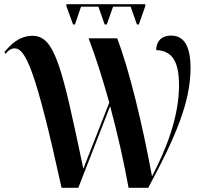

<svg xmlns="http://www.w3.org/2000/svg" viewBox="-20 -897 972 917"><path d="M329 -780H338L367 -865H450L480 -780H490L520 -865H604L634 -780H643L674 -868V-877H297V-868ZM274 0H354L506 -390C542 -257 573 -117 594 0H688C821 -246 890 -413 890 -571C890 -680 857 -727 797 -727C748 -727 726 -696 726 -658C796 -654 835 -614 835 -489C835 -342 775 -185 706 -55C659 -309 598 -560 540 -714H403C436 -629 470 -521 502 -407L378 -91C277 -572 243 -726 136 -726C70 -726 29 -682 1 -648L7 -640C16 -652 30 -666 50 -666C102 -666 151 -562 274 0Z"/></svg>

Font: Noto Serif Display SemiCondensed SemiBold
Style: Regular
Weight: 600
Width: 4
Designer: Monotype Design Team
Foundry: Monotype Imaging Inc.
Version: Version 2.009